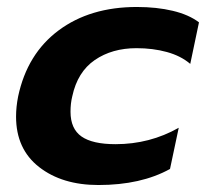

<svg xmlns="http://www.w3.org/2000/svg" viewBox="-20 -515 590 550"><path d="M26 -181Q26 -209 32 -239Q58 -361 148 -428Q238 -495 372 -495Q429 -495 475 -484Q521 -473 550 -451L525 -332Q498 -355 458 -366Q418 -377 371 -377Q301 -377 251.5 -343Q202 -309 187 -239Q182 -219 182 -195Q182 -146 213.5 -124Q245 -102 311 -102Q409 -102 492 -149L467 -31Q384 15 262 15Q158 15 92 -36.5Q26 -88 26 -181Z"/></svg>

Font: Prompt Semibold
Style: Italic
Weight: 600
Italic angle: -12°
Designer: Katatrad Team
Foundry: CadsonDemak
Version: Version 1.000